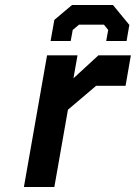

<svg xmlns="http://www.w3.org/2000/svg" viewBox="-20 -743 540 763"><path d="M181 -580 196 -664 266 -723H429L494 -644L483 -580H402L410 -624L393 -645H294L269 -624L261 -580ZM75 0 167 -523H288L272 -432L371 -523H500L479 -402H362L250 -307L196 0Z"/></svg>

Font: Tomorrow Medium
Style: Italic
Weight: 500
Italic angle: -10°
Designer: Tony de Marco, Monica Rizzolli
Foundry: Just in Type
Version: Version 2.002